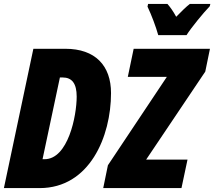

<svg xmlns="http://www.w3.org/2000/svg" viewBox="-25 -964 1098 984"><path d="M786 -784H931C954 -821 1018 -899 1050 -932L1053 -944H948C930 -930 907 -908 878 -878C863 -906 847 -928 833 -944H734L731 -930C752 -886 774 -827 786 -784ZM-5 0H178C434 0 544 -264 544 -487C544 -628 463 -714 310 -714H146ZM504 0H905L936 -146H724L1027 -597L1051 -714H660L630 -570H830L528 -117ZM203 -148H193L282 -567H296C344 -567 368 -536 368 -469C368 -370 324 -148 203 -148Z"/></svg>

Font: Noto Sans ExtraCondensed Black
Style: Italic
Weight: 900
Width: 2
Italic angle: -12°
Designer: Monotype Design Team
Foundry: Monotype Imaging Inc.
Version: Version 2.013